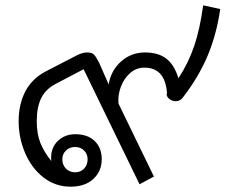

<svg xmlns="http://www.w3.org/2000/svg" viewBox="-20 -692 887 721"><path d="M50 -237Q50 -301 75.5 -349.5Q101 -398 154 -425L272 -486Q292 -495 307 -495Q325 -495 332.5 -487.5Q340 -480 352 -457L388 -375Q397 -428 435 -461.5Q473 -495 524 -495Q575 -495 605 -471.5Q635 -448 650 -398Q688 -456 709.5 -520Q731 -584 743 -672L807 -658Q793 -561 759 -481Q725 -401 666 -325Q656 -312 640 -312Q625 -312 614 -322Q603 -332 607 -343Q600 -438 522 -438Q492 -438 469 -418Q446 -398 434 -366.5Q422 -335 425 -303L558 -29L504 0L294 -432L189 -377Q151 -357 134.5 -323Q118 -289 118 -237Q118 -189 132 -154.5Q146 -120 173 -87Q172 -91 172 -100Q172 -139 198 -163.5Q224 -188 263 -188Q309 -188 335.5 -162.5Q362 -137 362 -94Q362 -49 330.5 -20Q299 9 245 9Q188 9 143.5 -25.5Q99 -60 74.5 -117Q50 -174 50 -237ZM309 -94Q309 -113 296 -126.5Q283 -140 262 -140Q241 -140 227.5 -126.5Q214 -113 214 -94Q214 -73 227.5 -59Q241 -45 262 -45Q283 -45 296 -59Q309 -73 309 -94Z"/></svg>

Font: Niramit Light
Style: Regular
Weight: 300
Designer: Katatrad Aksorn Co.,Ltd.
Foundry: Cadson Demak Co.,Ltd.
Version: Version 1.000; ttfautohint (v1.6)